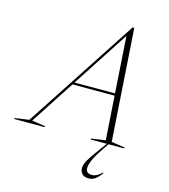

<svg xmlns="http://www.w3.org/2000/svg" viewBox="-214 -831 1028 1170"><g transform="rotate(15 300.5 -246.0)"><path d="M430 173.5Q430 189 439 198Q448 207 469.5 207Q499 207 530 175.5L534 179.5Q512.5 207.5 495 220Q477.5 232.5 455 232.5Q427 232.5 413.2 218Q399.5 203.5 399.5 182Q399.5 161.5 413.2 135.5Q427 109.5 463 61L508 0H404.5L406.5 -6L496 -19L477.5 -295.5H212L32 -19L116.5 -6L115 0H-77.5L-76 -6L14 -19L475.5 -725H486.5L533.5 -19L618 -6L616.5 0H518.5L491.5 40Q453.5 96 441.8 125.8Q430 155.5 430 173.5ZM221 -309.5H476.5L453 -666Z"/></g></svg>

Font: Newsreader 72pt ExtraLight
Style: Italic
Weight: 275
Italic angle: -17°
Designer: Hugues Gentile
Foundry: Production Type
Version: Version 1.003; ttfautohint (v1.8.3)